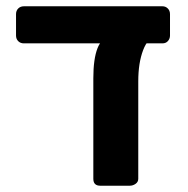

<svg xmlns="http://www.w3.org/2000/svg" viewBox="-20 -591 598 611"><path d="M299 0Q277 0 277 -22V-342Q277 -404 290.5 -438Q304 -472 332 -472H476Q451 -472 435.5 -431.5Q420 -391 420 -332V-22Q420 -12 411.5 -6Q403 0 393 0ZM56 -453Q45 -453 38 -460Q31 -467 31 -478V-546Q31 -557 38 -564Q45 -571 56 -571H497Q507 -571 514 -564Q521 -557 521 -546V-478Q521 -468 514.5 -460.5Q508 -453 497 -453Z"/></svg>

Font: Rubik SemiBold
Style: Regular
Weight: 600
Designer: Hubert and Fischer
Foundry: Hubert and Fischer
Version: Version 2.300;gftools[0.9.30]